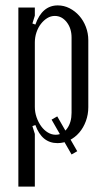

<svg xmlns="http://www.w3.org/2000/svg" viewBox="-20 -523 388 711"><path d="M100 -436 111 -432Q136 -503 194 -503Q217 -503 237.5 -492.5Q258 -482 273.5 -464.5Q289 -447 298 -423.5Q307 -400 307 -374V-126Q307 -99 298 -74.5Q289 -50 273.5 -32Q258 -14 237 -3.5Q216 7 193 7Q135 7 111 -60L100 -56L109 -27V168H48V-495H109V-465ZM109 -127Q109 -107 115.5 -88.5Q122 -70 132.5 -55.5Q143 -41 157 -32.5Q171 -24 186 -24Q212 -24 228.5 -47Q245 -70 245 -105V-384Q245 -418 227 -441Q209 -464 183 -464Q168 -464 155 -456Q142 -448 131.5 -434.5Q121 -421 115 -403Q109 -385 109 -366ZM192 -92 266 37 245 49 171 -80Z"/></svg>

Font: Moniqa Paragraph
Style: Regular
Weight: 400
Designer: Rajesh Rajput
Foundry: Rajesh Rajput
Version: Version 1.000